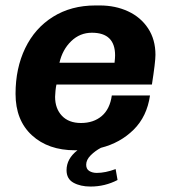

<svg xmlns="http://www.w3.org/2000/svg" viewBox="-20 -541 624 704"><path d="M187 -231Q185 -223 183.5 -208.5Q182 -194 182 -186Q182 -143 207 -116.5Q232 -90 277 -90Q323 -90 353 -115.5Q383 -141 390 -191H530Q519 -114 470 -65.5Q421 -17 350 1Q329 12 312.5 28.5Q296 45 296 63Q296 79 307.5 86Q319 93 335 93Q366 93 404 79L411 119Q365 143 312 143Q275 143 249.5 129Q224 115 224 83Q224 41 264 10H255Q157 10 97 -45Q37 -100 37 -197Q37 -291 72.5 -364.5Q108 -438 174.5 -479.5Q241 -521 330 -521H346Q403 -521 449.5 -499.5Q496 -478 523 -437Q550 -396 550 -340Q550 -314 537 -231ZM198 -311H400Q402 -329 402 -338Q402 -421 317 -421Q273 -421 241 -390Q209 -359 198 -311Z"/></svg>

Font: Chivo
Style: Bold Italic
Weight: 700
Italic angle: -8.05°
Designer: Hector Gatti
Foundry: Omnibus-Type
Version: Version 1.007